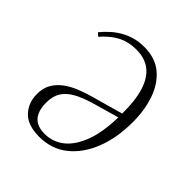

<svg xmlns="http://www.w3.org/2000/svg" viewBox="-153 -627 746 746"><g transform="rotate(45 219.5 -254.0)"><path d="M176 14Q113 14 82.5 -17.5Q52 -49 52 -98Q52 -130 65 -153Q78 -176 100.5 -193Q123 -210 152.5 -222Q182 -234 215 -243L340 -278Q341 -349 326 -397.5Q311 -446 280.5 -469.5Q250 -493 204 -493Q179 -493 156 -487Q133 -481 110 -465.5Q87 -450 63 -423L50 -435Q65 -453 82 -468.5Q99 -484 119.5 -496Q140 -508 164 -515Q188 -522 218 -522Q279 -522 317.5 -489.5Q356 -457 374.5 -403Q393 -349 393 -284Q393 -197 366.5 -130Q340 -63 291.5 -24.5Q243 14 176 14ZM183 -9Q225 -9 259.5 -34.5Q294 -60 316 -115Q338 -170 340 -257L232 -226Q187 -213 158 -196.5Q129 -180 115 -157Q101 -134 101 -99Q101 -69 110.5 -48.5Q120 -28 138 -18.5Q156 -9 183 -9Z"/></g></svg>

Font: Literata 60pt ExtraLight
Style: Italic
Weight: 250
Italic angle: -2°
Designer: Latin by Veronika Burian and Jose Scaglione. Greek by Irene Vlachou. Cyrillic by Vera Evstafieva
Foundry: TypeTogether
Version: Version 3.103;gftools[0.9.29]